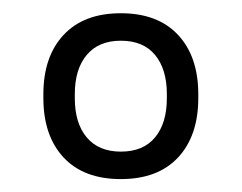

<svg xmlns="http://www.w3.org/2000/svg" viewBox="-20 -670 365 290"><path d="M162.5 -399.5Q106.5 -399.5 76 -432.2Q45.5 -465 45.5 -522V-527.5Q45.5 -584.5 76 -617.2Q106.5 -650 162.5 -650Q218.5 -650 249 -617.2Q279.5 -584.5 279.5 -527.5V-522Q279.5 -465 249 -432.2Q218.5 -399.5 162.5 -399.5ZM162.5 -441Q196.5 -441 214.2 -462.5Q232 -484 232 -521.5V-528Q232 -565.5 214.2 -587Q196.5 -608.5 162.5 -608.5Q129 -608.5 111 -587Q93 -565.5 93 -528V-521.5Q93 -484 111 -462.5Q129 -441 162.5 -441Z"/></svg>

Font: Anek Latin Medium Light
Style: Regular
Weight: 300
Version: Version 1.003